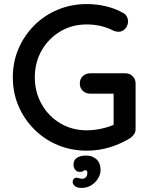

<svg xmlns="http://www.w3.org/2000/svg" viewBox="-20 -730 736 943"><path d="M406 10Q330 10 264 -17.5Q198 -45 148.5 -94.5Q99 -144 71 -209Q43 -274 43 -350Q43 -426 71 -491Q99 -556 148.5 -605.5Q198 -655 264 -682.5Q330 -710 406 -710Q455 -710 501 -699Q547 -688 584 -667Q597 -660 603 -648.5Q609 -637 609 -626Q609 -605 595.5 -589.5Q582 -574 562 -574Q555 -574 547.5 -576Q540 -578 534 -581Q506 -595 474 -602.5Q442 -610 406 -610Q334 -610 276 -575.5Q218 -541 184.5 -482Q151 -423 151 -350Q151 -278 184.5 -218.5Q218 -159 276 -124.5Q334 -90 406 -90Q441 -90 480 -98.5Q519 -107 546 -121L538 -94V-284L554 -270H423Q401 -270 386.5 -284Q372 -298 372 -320Q372 -342 386.5 -356Q401 -370 423 -370H596Q617 -370 631.5 -355.5Q646 -341 646 -319V-97Q646 -81 638 -70Q630 -59 620 -52Q575 -24 520.5 -7Q466 10 406 10ZM474 105Q474 126 461.5 146.5Q449 167 428 180Q407 193 381 193Q358 193 347.5 183.5Q337 174 337 165Q337 153 343 148Q349 143 356 143Q361 143 369 145.5Q377 148 386 148Q396 147 402.5 139.5Q409 132 409 118Q409 106 399 106Q392 106 389 110Q386 114 373 114Q359 115 350 104.5Q341 94 341 78Q341 56 358 45Q375 34 403 34Q434 34 454 52.5Q474 71 474 105Z"/></svg>

Font: Quicksand Light SemiBold
Style: Regular
Weight: 600
Version: Version 3.006